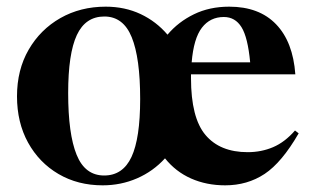

<svg xmlns="http://www.w3.org/2000/svg" viewBox="-20 -544 936 576"><path d="M876 -144Q825.5 -56.5 773.8 -22.2Q722 12 655.5 12Q599.5 12 553.2 -8.5Q507 -29 475 -69Q439.5 -30 391.2 -9Q343 12 288 12Q213.5 12 155.5 -22Q97.5 -56 64.2 -116.2Q31 -176.5 31 -255Q31 -334.5 66 -395Q101 -455.5 161.2 -489.8Q221.5 -524 297 -524Q354.5 -524 401.8 -501.8Q449 -479.5 482.5 -440Q515 -478.5 561.8 -501.2Q608.5 -524 667.5 -524Q757.5 -524 808.2 -471.2Q859 -418.5 866 -321H553Q553 -315.5 553 -309.5Q553 -190.5 596.5 -139Q640 -87.5 723 -87.5Q764 -87.5 799.2 -102.5Q834.5 -117.5 865 -152.5ZM292.5 -17.5Q348.5 -17.5 374.5 -73.2Q400.5 -129 400.5 -247Q400.5 -370 375.2 -432.2Q350 -494.5 293 -494.5Q236.5 -494.5 210.5 -438.8Q184.5 -383 184.5 -265Q184.5 -142 209.8 -79.8Q235 -17.5 292.5 -17.5ZM651.5 -493Q610.5 -493 585.8 -461Q561 -429 555 -357H730.5Q723.5 -432 704.5 -462.5Q685.5 -493 651.5 -493Z"/></svg>

Font: Newsreader 72pt SemiBold
Style: Regular
Weight: 600
Designer: Hugues Gentile
Foundry: Production Type
Version: Version 1.003; ttfautohint (v1.8.3)